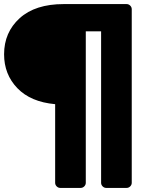

<svg xmlns="http://www.w3.org/2000/svg" viewBox="-45 -720 715 940"><path d="M600 -675V175Q600 185 592.5 192.5Q585 200 575 200H475Q465 200 457.5 192.5Q450 185 450 175V-566.7H375V175Q375 185 367.5 192.5Q360 200 350 200H250Q240 200 232.5 192.5Q225 185 225 175V-210Q105 -220.8 40 -288.3Q-25 -355.8 -25 -454.2Q-25 -561.7 51.2 -630.8Q127.5 -700 266.7 -700H575Q585 -700 592.5 -692.5Q600 -685 600 -675Z"/></svg>

Font: BoonTook Mon
Style: Regular
Weight: 400
Designer: Sungsit Sawaiwan
Foundry: FontUni
Version: Version 3.0